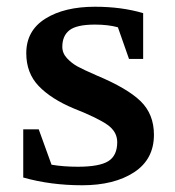

<svg xmlns="http://www.w3.org/2000/svg" viewBox="-20 -535 519 570"><path d="M49 -8V-151H95L133 -46Q168 -40 211 -40Q275 -40 301.5 -56.5Q328 -73 328 -113Q328 -144 299 -164.5Q270 -185 199 -213Q132 -241 95 -279.5Q58 -318 58 -377Q58 -444 114.5 -479.5Q171 -515 262 -515Q341 -515 405 -496V-360H363L330 -454Q301 -462 262 -462Q208 -462 186.5 -445.5Q165 -429 165 -396Q165 -377 179 -362Q193 -347 210.5 -337.5Q228 -328 267 -311Q358 -273 397.5 -234.5Q437 -196 437 -135Q437 -62 378 -23.5Q319 15 224 15Q130 15 49 -8Z"/></svg>

Font: Volkhov
Style: Regular
Weight: 400
Designer: Cyreal (www.cyreal.org)
Foundry: Cyreal (www.cyreal.org)
Version: Version 1.010